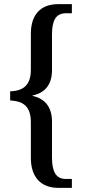

<svg xmlns="http://www.w3.org/2000/svg" viewBox="-20 -780 413 927"><path d="M261 127H327V84H298C249 84 231 47 231 -20V-193C231 -259 201 -303 137 -317V-319C201 -332 231 -376 231 -441V-612C231 -681 249 -716 299 -716H327V-760H261C175 -760 129 -708 129 -617V-443C129 -363 86 -341 29 -339V-295C86 -292 129 -272 129 -190V-17C129 72 175 127 261 127Z"/></svg>

Font: Noto Serif Bengali Condensed Medium
Style: Regular
Weight: 500
Width: 3
Designer: Juan Bruce, Universal Thirst, Indian Type Foundry and the Monotype Design Team.
Foundry: Monotype Imaging Inc.
Version: Version 2.003